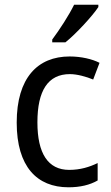

<svg xmlns="http://www.w3.org/2000/svg" viewBox="-20 -786 471 816"><path d="M398 -756V-766H295C273 -721 234 -661 202 -618V-606H258C303 -642 373 -718 398 -756ZM271 10C321 10 362 0 395 -19V-93C360 -76 321 -64 274 -64C184 -64 139 -134 139 -266C139 -401 184 -471 277 -471C308 -471 347 -460 376 -448L403 -519C372 -535 325 -546 276 -546C140 -546 51 -455 51 -265C51 -78 137 10 271 10Z"/></svg>

Font: Noto Sans Armenian SemiCondensed
Style: Regular
Weight: 400
Width: 4
Designer: Monotype Design Team
Foundry: Monotype Imaging Inc.
Version: Version 2.008